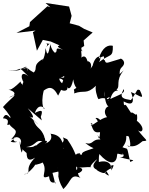

<svg xmlns="http://www.w3.org/2000/svg" viewBox="-23 -1201 1007 1295"><path d="M252 -413C269 -459 258 -462 214 -440C206 -420 226 -511 275 -473C283 -447 246 -487 272 -590C299 -609 331 -630 369 -556C428 -665 388 -619 376 -671C399 -672 406 -654 416 -644C458 -668 443 -699 440 -671C388 -698 327 -636 410 -689C413 -677 387 -608 375 -616C368 -590 448 -569 429 -622C431 -602 455 -585 471 -666C482 -584 533 -589 502 -596C496 -583 549 -647 481 -601C468 -594 482 -596 477 -571C548 -597 557 -559 625 -623C615 -608 632 -540 642 -532C703 -561 729 -489 697 -537C750 -571 676 -478 681 -587C684 -522 694 -494 709 -482C696 -487 656 -439 719 -392C715 -430 670 -407 591 -351C582 -383 652 -334 589 -372C609 -301 620 -307 661 -310C705 -315 657 -416 621 -405C647 -381 661 -316 645 -266C612 -337 672 -223 658 -260C594 -266 608 -219 553 -237C549 -238 631 -172 627 -215C605 -188 525 -188 529 -157C490 -162 547 -175 496 -164C479 -145 498 -165 430 -262C362 -291 446 -263 378 -223C443 -180 376 -215 406 -188C402 -242 393 -291 317 -299C307 -320 359 -250 270 -230C319 -240 287 -280 222 -220C201 -220 219 -205 152 -209C223 -217 213 -261 261 -248C305 -243 262 -294 277 -278C249 -348 228 -325 202 -391C247 -348 254 -346 160 -431C189 -398 230 -392 164 -471L259 -389ZM47 -413C52 -383 21 -462 -3 -403C65 -399 1 -342 41 -362C64 -323 118 -331 52 -261C111 -280 120 -314 49 -246C74 -234 110 -248 78 -246C33 -281 142 -299 115 -220C113 -278 102 -234 123 -172C146 -217 84 -227 155 -170C161 -174 145 -93 214 -138C129 -53 203 -32 140 -27C154 -16 214 -81 214 -91C207 -84 291 -107 259 -112C311 -51 230 17 308 -12C310 3 312 41 351 28C348 55 351 33 331 -35C437 -56 359 -56 362 -70C390 11 360 5 370 -29C381 -43 351 -11 404 74C462 21 450 -36 524 1C496 -9 503 -82 487 -28C526 -33 562 -69 491 -74C507 -80 491 -23 490 -81C488 -75 500 -67 570 -74C628 -75 545 -52 627 -124C647 -131 562 -75 642 -52C594 -73 696 -4 693 -50C695 -41 738 9 682 -35C745 -93 728 -39 723 -87C726 -73 762 -114 728 -51C735 -96 700 -133 620 -100C659 -64 636 -113 647 -162C712 -88 756 -94 765 -141C771 -174 760 -165 805 -157C792 -183 838 -136 784 -142C860 -116 903 -127 855 -109C829 -224 845 -189 803 -208C851 -268 809 -296 846 -280C856 -245 866 -194 834 -219C886 -204 910 -226 939 -249C984 -253 964 -248 907 -323C939 -294 964 -344 888 -395C852 -354 915 -345 900 -433C895 -414 873 -451 861 -440C815 -505 832 -509 789 -466C841 -462 801 -489 814 -530C781 -472 786 -470 818 -428C859 -409 816 -467 807 -519C895 -470 875 -544 860 -580C925 -555 956 -517 920 -593C895 -604 908 -589 860 -526C809 -535 778 -538 811 -600C827 -570 766 -557 721 -533C746 -622 795 -574 763 -597C792 -620 752 -653 811 -726C716 -640 779 -694 735 -674C817 -644 762 -714 798 -747C840 -786 786 -813 789 -804C693 -777 693 -766 683 -796C662 -791 707 -846 643 -806C668 -885 707 -900 738 -892C740 -809 720 -841 645 -782C678 -836 611 -839 598 -737C631 -777 631 -804 588 -738C608 -794 537 -805 571 -759C568 -809 549 -841 517 -804C542 -812 509 -881 537 -853C512 -876 539 -872 520 -980C446 -941 405 -957 417 -926C389 -881 330 -900 402 -865C333 -890 376 -855 347 -845C299 -890 336 -936 285 -879C322 -918 243 -914 317 -904C301 -819 295 -828 284 -877C281 -795 248 -778 269 -805C189 -759 236 -740 204 -712C124 -756 185 -762 109 -733C123 -716 174 -782 159 -720C163 -772 147 -715 29 -724C149 -720 78 -774 169 -686C109 -736 113 -659 153 -628C157 -615 141 -688 127 -625C125 -652 120 -621 116 -651C40 -575 36 -602 36 -596C111 -574 57 -546 38 -544C121 -585 44 -534 -3 -479L23 -448ZM317 -1152 297 -1159 179 -1052 175 -1024 88 -979 217 -995 199 -984 226 -859 266 -932 319 -921 413 -880 444 -828 545 -891 541 -928 602 -982 545 -1006 510 -1027 447 -1044 460 -1094 443 -1157 284 -1181Z"/></svg>

Font: Hussar Lance
Style: Regular
Weight: 700
Foundry: Cannot Into Space Fonts, PlusOne Fonts
Version: Version 2.27